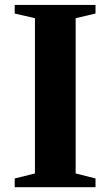

<svg xmlns="http://www.w3.org/2000/svg" viewBox="-20 -782 460 802"><path d="M41.5 0V-36.5L126 -57.5V-706L41.5 -725.5V-761.5H379V-725.5L296 -706V-57.5L379 -36.5V0Z"/></svg>

Font: Libre Caslon Text
Style: Regular
Weight: 400
Designer: Pablo Impallari, Rodrigo Fuenzalida, Katja Schimmel
Foundry: Pablo Impallari, Rodrigo Fuenzalida
Version: Version 2.000